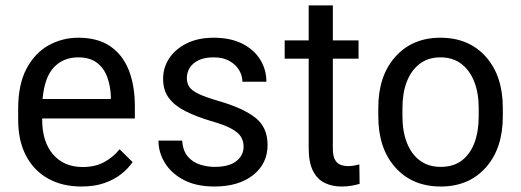

<svg xmlns="http://www.w3.org/2000/svg" viewBox="-20 -677 1919 707"><path d="M476.6 -240.7H135.3V-236.3Q135.3 -155.3 175.3 -108.6Q215.3 -62 284.7 -62Q329.6 -62 362.8 -79.6Q396 -97.2 420.4 -127.4L468.3 -80.1Q452.1 -56.6 426.8 -36.4Q401.4 -16.1 365 -3.2Q328.6 9.8 279.8 9.8Q209.5 9.8 157 -19.5Q104.5 -48.8 75.7 -103.8Q46.9 -158.7 46.9 -236.3V-276.4Q46.9 -365.7 77.4 -423.6Q107.9 -481.4 158.4 -509.8Q209 -538.1 268.6 -538.1Q339.4 -538.1 385.3 -507.1Q431.2 -476.1 453.9 -419.4Q476.6 -362.8 476.6 -285.6ZM268.1 -465.8Q213.4 -465.8 178.7 -429.4Q144 -393.1 136.7 -312.5H388.2V-322.3Q386.7 -361.8 374.5 -394.3Q362.3 -426.8 336.4 -446.3Q310.5 -465.8 268.1 -465.8Z M756.8 -231.4Q701.2 -248 661.9 -268.1Q622.6 -288.1 601.6 -316.4Q580.6 -344.7 580.6 -386.7Q580.6 -428.7 603.5 -462.9Q626.5 -497.1 668.2 -517.6Q710 -538.1 767.1 -538.1Q828.1 -538.1 871.3 -516.6Q914.6 -495.1 937.7 -458.3Q960.9 -421.4 960.9 -376H872.6Q872.6 -398.4 860.4 -418.9Q848.1 -439.5 824.7 -452.6Q801.3 -465.8 767.1 -465.8Q732.4 -465.8 710.4 -454.8Q688.5 -443.8 678.2 -426.5Q668 -409.2 668 -389.6Q668 -370.1 677.5 -356.4Q687 -342.8 712.9 -330.6Q738.8 -318.4 786.6 -304.7Q877 -278.3 921.1 -242.9Q965.3 -207.5 965.3 -143.6Q965.3 -74.2 911.9 -32.2Q858.4 9.8 769.5 9.8Q702.6 9.8 656.7 -14.4Q610.8 -38.6 587.2 -77.1Q563.5 -115.7 563.5 -159.2H650.9Q653.3 -122.1 671.4 -100.8Q689.5 -79.6 716.3 -71Q743.2 -62.5 770.5 -62.5Q822.8 -62.5 849.9 -83.5Q877 -104.5 877 -137.2Q877 -157.2 867.2 -173.3Q857.4 -189.5 831.3 -203.6Q805.2 -217.8 756.8 -231.4Z M1303.2 -71.3 1304.2 0Q1293 3.4 1275.9 6.6Q1258.8 9.8 1236.8 9.8Q1203.1 9.8 1175.8 -3.4Q1148.4 -16.6 1132.6 -47.6Q1116.7 -78.6 1116.7 -131.3V-460.9H1028.3V-528.3H1116.7V-657.2H1205.6V-528.3H1300.3V-460.9H1205.6V-130.9Q1205.6 -103 1213.4 -88.9Q1221.2 -74.7 1234.1 -70.1Q1247.1 -65.4 1262.2 -65.4Q1273.4 -65.4 1284.4 -67.4Q1295.4 -69.3 1302.2 -71.3Q1302.7 -71.3 1303.2 -71.3Z M1373 -279.8Q1373 -397.9 1435.8 -468Q1498.5 -538.1 1601.6 -538.1Q1706.5 -538.1 1769 -468Q1831.5 -397.9 1831.5 -279.8V-248.5Q1831.5 -130.4 1769 -60.3Q1706.5 9.8 1603 9.8Q1498.5 9.8 1435.8 -60.3Q1373 -130.4 1373 -248.5ZM1461.9 -248.5Q1461.9 -193.4 1478.3 -151.4Q1494.6 -109.4 1526.1 -85.9Q1557.6 -62.5 1603 -62.5Q1649.4 -62.5 1680.4 -85.9Q1711.4 -109.4 1727.1 -151.4Q1742.7 -193.4 1742.7 -248.5V-279.8Q1742.7 -334.5 1726.3 -376.2Q1710 -418 1678.7 -441.9Q1647.5 -465.8 1601.6 -465.8Q1556.6 -465.8 1525.4 -441.9Q1494.1 -418 1478 -376.2Q1461.9 -334.5 1461.9 -279.8Z"/></svg>

Font: Robert Sans Medium
Style: Regular
Weight: 500
Designer: Christian Robertson (extended by Adam Twardoch)
Foundry: Google
Version: Version 12.135;April 2, 2019;FontCreator 11.5.0.2425 64-bit;